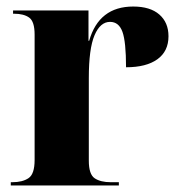

<svg xmlns="http://www.w3.org/2000/svg" viewBox="-20 -568 550 588"><path d="M13 0V-10H18Q49 -10 67.5 -22.5Q86 -35 86 -78V-462Q86 -502 69.5 -514Q53 -526 23 -526H20V-536H251V-443H253Q283 -548 388 -548Q440 -548 468 -523.5Q496 -499 496 -457Q496 -411 462 -386.5Q428 -362 366 -362Q366 -440 355 -470.5Q344 -501 317 -501Q287 -501 269.5 -460Q252 -419 252 -329V-76Q252 -34 270 -22Q288 -10 319 -10H344V0Z"/></svg>

Font: Noto Serif Display SemiCondensed ExtraBold
Style: Regular
Weight: 800
Width: 4
Designer: Monotype Design Team
Foundry: Monotype Imaging Inc.
Version: Version 2.009